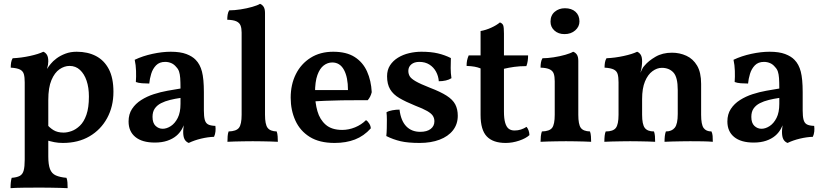

<svg xmlns="http://www.w3.org/2000/svg" viewBox="-20 -737 4301 1002"><path d="M35 245Q35 227 36.5 214Q38 201 41 191Q68 189 83 181Q98 173 103.5 153Q109 133 109 96V-307Q109 -334 104.5 -350Q100 -366 84.5 -374Q69 -382 36 -384Q36 -398 38 -410.5Q40 -423 46 -433Q91 -435 136.5 -445Q182 -455 206 -467Q217 -463 224.5 -451.5Q232 -440 232 -417Q232 -399 226 -380Q220 -361 210 -332L232 -312V79Q232 122 241 145.5Q250 169 271.5 178.5Q293 188 327 191Q331 201 332 215Q333 229 333 245Q317 244 293.5 243.5Q270 243 243.5 242.5Q217 242 190 242Q149 242 104.5 242.5Q60 243 35 245ZM308 9Q284 9 264 5Q244 1 220 -6V-93Q238 -71 259 -58Q280 -45 312 -45Q331 -45 353.5 -53Q376 -61 397 -81Q418 -101 431 -138Q444 -175 444 -233Q444 -280 432 -315.5Q420 -351 397.5 -372Q375 -393 343 -393Q316 -393 290.5 -375.5Q265 -358 248.5 -319Q232 -280 232 -215L196 -319Q211 -355 223.5 -374.5Q236 -394 245 -404Q256 -418 275.5 -432.5Q295 -447 321.5 -457Q348 -467 380 -467Q438 -467 481 -444.5Q524 -422 548 -376Q572 -330 572 -258Q572 -181 539 -120.5Q506 -60 447 -25.5Q388 9 308 9Z M965 9Q950 3 943 -10.5Q936 -24 936 -49Q936 -60 938 -75Q940 -90 944 -103L947 -105Q941 -83 929 -62.5Q917 -42 900 -28Q881 -12 853 -2.5Q825 7 788 7Q722 7 686.5 -22Q651 -51 651 -103Q651 -141 669 -168.5Q687 -196 717 -215Q747 -234 782.5 -245.5Q818 -257 854.5 -263.5Q891 -270 922 -275Q922 -309 920.5 -329.5Q919 -350 914.5 -363.5Q910 -377 900 -387Q889 -401 874 -407.5Q859 -414 842 -414Q812 -414 794.5 -396Q777 -378 769 -351.5Q761 -325 759 -301Q740 -301 721 -302.5Q702 -304 689 -309Q691 -336 690 -367Q689 -398 683 -425Q725 -445 776 -456Q827 -467 871 -467Q921 -467 952.5 -455Q984 -443 1001 -425Q1024 -402 1034 -363.5Q1044 -325 1044 -256V-160Q1044 -130 1048.5 -112.5Q1053 -95 1065.5 -88Q1078 -81 1104 -80Q1106 -66 1104.5 -51Q1103 -36 1097 -23Q1065 -22 1029.5 -13.5Q994 -5 965 9ZM829 -65Q850 -65 871.5 -79Q893 -93 907.5 -121.5Q922 -150 922 -195V-226Q894 -222 867.5 -215.5Q841 -209 820.5 -198.5Q800 -188 788 -171Q776 -154 776 -127Q776 -95 792 -80Q808 -65 829 -65Z M1167 3Q1167 -12 1168 -26Q1169 -40 1173 -51Q1213 -52 1227 -70Q1241 -88 1241 -138V-567Q1241 -589 1235.5 -603.5Q1230 -618 1214 -625.5Q1198 -633 1166 -634Q1166 -648 1168 -660.5Q1170 -673 1176 -683Q1203 -683 1235.5 -688Q1268 -693 1296 -701Q1324 -709 1337 -717Q1348 -713 1355.5 -702Q1363 -691 1363 -669V-138Q1363 -88 1376.5 -70Q1390 -52 1424 -51Q1428 -40 1429 -25Q1430 -10 1430 3Q1415 2 1393.5 1.5Q1372 1 1347.5 0.5Q1323 0 1299 0Q1275 0 1250 0.5Q1225 1 1203.5 1.5Q1182 2 1167 3Z M1726 9Q1647 9 1596.5 -22.5Q1546 -54 1521.5 -108Q1497 -162 1497 -227Q1497 -296 1524 -350Q1551 -404 1601 -435.5Q1651 -467 1719 -467Q1788 -467 1831 -439.5Q1874 -412 1895.5 -364Q1917 -316 1920 -256Q1914 -231 1899 -214Q1877 -214 1841.5 -214Q1806 -214 1764 -213.5Q1722 -213 1678.5 -211Q1635 -209 1596 -207V-267H1796Q1796 -334 1775 -372.5Q1754 -411 1714 -411Q1690 -411 1669.5 -395.5Q1649 -380 1636.5 -345.5Q1624 -311 1624 -252Q1624 -201 1636.5 -157Q1649 -113 1680 -86Q1711 -59 1766 -59Q1800 -59 1833 -72.5Q1866 -86 1890 -110Q1899 -105 1907 -92Q1915 -79 1915 -67Q1879 -27 1832.5 -9Q1786 9 1726 9Z M2333 -434Q2332 -409 2332 -382Q2332 -355 2336 -329Q2324 -321 2306.5 -317Q2289 -313 2270 -313Q2268 -340 2255.5 -363Q2243 -386 2221 -400Q2199 -414 2168 -414Q2142 -414 2126.5 -401Q2111 -388 2111 -367Q2111 -352 2118 -339.5Q2125 -327 2149 -313Q2173 -299 2224 -279Q2279 -258 2311 -237.5Q2343 -217 2356 -192Q2369 -167 2369 -133Q2369 -89 2344 -57Q2319 -25 2274 -8Q2229 9 2170 9Q2109 9 2070.5 0Q2032 -9 1996 -27Q1998 -44 1998.5 -67Q1999 -90 1999 -112.5Q1999 -135 1997 -151Q2008 -158 2027.5 -161.5Q2047 -165 2065 -165Q2072 -107 2100 -78Q2128 -49 2173 -49Q2208 -49 2227.5 -64Q2247 -79 2247 -104Q2247 -120 2239 -132.5Q2231 -145 2209.5 -157.5Q2188 -170 2146 -186Q2097 -206 2064.5 -225Q2032 -244 2016 -271Q2000 -298 2000 -339Q2000 -372 2015.5 -396Q2031 -420 2057 -436Q2083 -452 2115 -459.5Q2147 -467 2179 -467Q2229 -467 2265 -458.5Q2301 -450 2333 -434Z M2619 9Q2553 9 2520.5 -25Q2488 -59 2488 -137V-380Q2473 -386 2456.5 -389Q2440 -392 2415 -393Q2415 -409 2417.5 -421.5Q2420 -434 2426 -448H2488V-575Q2516 -580 2543.5 -592.5Q2571 -605 2589 -620Q2602 -615 2606 -605Q2610 -595 2610 -562V-448H2736Q2736 -433 2734 -419Q2732 -405 2727 -392Q2692 -392 2663.5 -388Q2635 -384 2610 -378V-155Q2610 -118 2616.5 -96Q2623 -74 2635 -65Q2647 -56 2665 -56Q2683 -56 2698.5 -61Q2714 -66 2728 -75Q2742 -58 2743 -32Q2725 -15 2689.5 -3Q2654 9 2619 9Z M2801 3Q2801 -12 2802.5 -26Q2804 -40 2808 -51Q2848 -52 2861.5 -70Q2875 -88 2875 -138V-313Q2875 -337 2870 -352Q2865 -367 2849 -375Q2833 -383 2801 -384Q2801 -398 2803 -410.5Q2805 -423 2811 -433Q2837 -433 2869.5 -438Q2902 -443 2930 -451Q2958 -459 2971 -467Q2983 -463 2990.5 -452Q2998 -441 2998 -419V-138Q2998 -88 3011 -70Q3024 -52 3059 -51Q3063 -40 3064 -25Q3065 -10 3065 3Q3049 2 3027.5 1.5Q3006 1 2982 0.5Q2958 0 2934 0Q2910 0 2885 0.5Q2860 1 2838.5 1.5Q2817 2 2801 3ZM2926 -559Q2894 -559 2873.5 -577.5Q2853 -596 2853 -624Q2853 -657 2875 -675.5Q2897 -694 2928 -694Q2963 -694 2983.5 -675.5Q3004 -657 3004 -625Q3004 -598 2982 -578.5Q2960 -559 2926 -559Z M3208 -211V-307Q3208 -334 3203.5 -350Q3199 -366 3183.5 -374Q3168 -382 3135 -384Q3135 -398 3137 -410.5Q3139 -423 3145 -433Q3190 -435 3235.5 -445Q3281 -455 3305 -467Q3316 -463 3323.5 -451.5Q3331 -440 3331 -417ZM3639 -138Q3639 -87 3652 -69Q3665 -51 3693 -51Q3698 -40 3699 -27.5Q3700 -15 3700 3Q3678 1 3646 0.5Q3614 0 3582 0Q3561 0 3535.5 0.5Q3510 1 3487 1.5Q3464 2 3448 3Q3448 -13 3449.5 -26.5Q3451 -40 3455 -51Q3486 -51 3501.5 -70.5Q3517 -90 3517 -142V-267Q3517 -334 3494.5 -358.5Q3472 -383 3434 -383Q3409 -383 3385 -365.5Q3361 -348 3346 -312Q3331 -276 3331 -220V-138Q3331 -88 3345 -69.5Q3359 -51 3393 -51Q3397 -39 3398 -26.5Q3399 -14 3399 3Q3385 2 3363 1.5Q3341 1 3316.5 0.5Q3292 0 3269 0Q3248 0 3222 0.5Q3196 1 3172.5 1.5Q3149 2 3134 3Q3134 -14 3135.5 -28Q3137 -42 3141 -51Q3180 -51 3194 -69.5Q3208 -88 3208 -138V-307L3331 -417Q3331 -405 3329 -389.5Q3327 -374 3322 -357Q3327 -367 3331.5 -377Q3336 -387 3345 -396Q3364 -419 3400.5 -440.5Q3437 -462 3487 -462Q3527 -462 3562 -446Q3597 -430 3618 -394.5Q3639 -359 3639 -299Z M4090 9Q4075 3 4068 -10.5Q4061 -24 4061 -49Q4061 -60 4063 -75Q4065 -90 4069 -103L4072 -105Q4066 -83 4054 -62.5Q4042 -42 4025 -28Q4006 -12 3978 -2.5Q3950 7 3913 7Q3847 7 3811.5 -22Q3776 -51 3776 -103Q3776 -141 3794 -168.5Q3812 -196 3842 -215Q3872 -234 3907.5 -245.5Q3943 -257 3979.5 -263.5Q4016 -270 4047 -275Q4047 -309 4045.5 -329.5Q4044 -350 4039.5 -363.5Q4035 -377 4025 -387Q4014 -401 3999 -407.5Q3984 -414 3967 -414Q3937 -414 3919.5 -396Q3902 -378 3894 -351.5Q3886 -325 3884 -301Q3865 -301 3846 -302.5Q3827 -304 3814 -309Q3816 -336 3815 -367Q3814 -398 3808 -425Q3850 -445 3901 -456Q3952 -467 3996 -467Q4046 -467 4077.5 -455Q4109 -443 4126 -425Q4149 -402 4159 -363.5Q4169 -325 4169 -256V-160Q4169 -130 4173.5 -112.5Q4178 -95 4190.5 -88Q4203 -81 4229 -80Q4231 -66 4229.5 -51Q4228 -36 4222 -23Q4190 -22 4154.5 -13.5Q4119 -5 4090 9ZM3954 -65Q3975 -65 3996.5 -79Q4018 -93 4032.5 -121.5Q4047 -150 4047 -195V-226Q4019 -222 3992.5 -215.5Q3966 -209 3945.5 -198.5Q3925 -188 3913 -171Q3901 -154 3901 -127Q3901 -95 3917 -80Q3933 -65 3954 -65Z"/></svg>

Font: Vollkorn SemiBold
Style: Regular
Weight: 600
Designer: Friedrich Althausen
Foundry: Friedrich Althausen
Version: Version 5.000